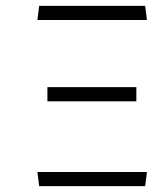

<svg xmlns="http://www.w3.org/2000/svg" viewBox="-20 -632 567 652"><path d="M107 -564 113 -612H473L479 -564ZM113 0 107 -48H479L473 0ZM141 -288V-336H443V-288Z"/></svg>

Font: Ancizar Sans Thin
Style: Regular
Weight: 100
Designer: Cesar Puertas, Viviana Monsalve, Julian Moncada, Julian Prieto, Jose Castro, Mariel Hernandez, Felipe Aragon, Sara Alarc
Version: Version 8.100